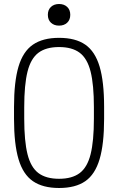

<svg xmlns="http://www.w3.org/2000/svg" viewBox="-20 -929 590 959"><path d="M275 10Q194 10 144.5 -24Q95 -58 72.5 -134Q50 -210 50 -335V-395Q50 -521 72.5 -596.5Q95 -672 144.5 -706Q194 -740 275 -740Q357 -740 406 -706Q455 -672 477.5 -596.5Q500 -521 500 -395V-335Q500 -210 477.5 -134Q455 -58 406 -24Q357 10 275 10ZM275 -36Q340 -36 378 -64.5Q416 -93 432.5 -158.5Q449 -224 449 -337V-393Q449 -506 432.5 -571.5Q416 -637 378 -665.5Q340 -694 275 -694Q210 -694 172 -665.5Q134 -637 117.5 -571.5Q101 -506 101 -393V-337Q101 -224 117.5 -158.5Q134 -93 172 -64.5Q210 -36 275 -36ZM275 -801Q250 -801 234.5 -815.5Q219 -830 219 -855Q219 -880 234.5 -894.5Q250 -909 275 -909Q300 -909 315.5 -894.5Q331 -880 331 -855Q331 -830 315.5 -815.5Q300 -801 275 -801Z"/></svg>

Font: M PLUS Code Latin SemiExpanded Light
Style: Regular
Weight: 300
Width: 6
Designer: Coji Morishita
Foundry: UNDERFOREST DESIGN
Version: Version 1.002; ttfautohint (v1.8.3)